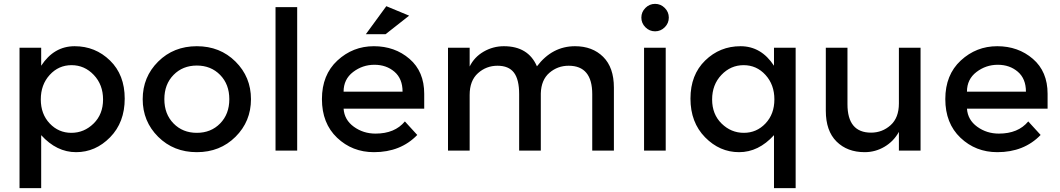

<svg xmlns="http://www.w3.org/2000/svg" viewBox="-20 -779 5480 993"><path d="M193 -80V194H81V-532H193V-439Q259 -540 366 -540Q473 -540 549 -466Q625 -392 625 -269Q625 -146 549.5 -69Q474 8 373.5 8Q273 8 193 -80ZM191 -265Q191 -189 237 -140.5Q283 -92 349 -92Q415 -92 464 -140Q513 -188 513 -264.5Q513 -341 465 -391.5Q417 -442 350 -442Q283 -442 237 -391.5Q191 -341 191 -265Z M877.5 -140.5Q925 -92 998 -92Q1071 -92 1118.5 -140.5Q1166 -189 1166 -266Q1166 -343 1118.5 -391.5Q1071 -440 998 -440Q925 -440 877.5 -391.5Q830 -343 830 -266Q830 -189 877.5 -140.5ZM1198 -71.5Q1118 8 998 8Q878 8 798 -71.5Q718 -151 718 -266Q718 -381 798 -460.5Q878 -540 998 -540Q1118 -540 1198 -460.5Q1278 -381 1278 -266Q1278 -151 1198 -71.5Z M1517 0H1405V-742H1517Z M2174 -217H1757Q1761 -159 1810 -123.5Q1859 -88 1922 -88Q2022 -88 2074 -151L2138 -81Q2052 8 1914 8Q1802 8 1723.5 -66.5Q1645 -141 1645 -266.5Q1645 -392 1725 -466Q1805 -540 1913.5 -540Q2022 -540 2098 -474.5Q2174 -409 2174 -294ZM1757 -305H2062Q2062 -372 2020 -408Q1978 -444 1916.5 -444Q1855 -444 1806 -406.5Q1757 -369 1757 -305ZM1974 -602H1872L1978 -747L2096 -698Z M2409 -288V0H2297V-532H2409V-435Q2433 -484 2481.5 -512Q2530 -540 2586 -540Q2712 -540 2757 -436Q2836 -540 2954 -540Q3044 -540 3099.5 -485Q3155 -430 3155 -326V0H3043V-292Q3043 -439 2921 -439Q2864 -439 2821.5 -402.5Q2779 -366 2777 -296V0H2665V-292Q2665 -368 2638 -403.5Q2611 -439 2553 -439Q2495 -439 2452 -400.5Q2409 -362 2409 -288Z M3423 0H3311V-532H3423ZM3318 -638Q3297 -659 3297 -688Q3297 -717 3318 -738Q3339 -759 3368 -759Q3397 -759 3418 -738Q3439 -717 3439 -688Q3439 -659 3418 -638Q3397 -617 3368 -617Q3339 -617 3318 -638Z M3983 -439V-532H4095V194H3983V-80Q3903 8 3802.5 8Q3702 8 3626.5 -69Q3551 -146 3551 -269Q3551 -392 3627 -466Q3703 -540 3810 -540Q3917 -540 3983 -439ZM3663 -264.5Q3663 -188 3712 -140Q3761 -92 3827 -92Q3893 -92 3939 -140.5Q3985 -189 3985 -265Q3985 -341 3939 -391.5Q3893 -442 3826 -442Q3759 -442 3711 -391.5Q3663 -341 3663 -264.5Z M4629 -244V-532H4741V0H4629V-97Q4602 -48 4554.5 -20Q4507 8 4452 8Q4362 8 4306.5 -47Q4251 -102 4251 -206V-532H4363V-240Q4363 -93 4485 -93Q4543 -93 4586 -131.5Q4629 -170 4629 -244Z M5398 -217H4981Q4985 -159 5034 -123.5Q5083 -88 5146 -88Q5246 -88 5298 -151L5362 -81Q5276 8 5138 8Q5026 8 4947.5 -66.5Q4869 -141 4869 -266.5Q4869 -392 4949 -466Q5029 -540 5137.5 -540Q5246 -540 5322 -474.5Q5398 -409 5398 -294ZM4981 -305H5286Q5286 -372 5244 -408Q5202 -444 5140.5 -444Q5079 -444 5030 -406.5Q4981 -369 4981 -305Z"/></svg>

Font: Myanmar Khyay
Style: Regular
Weight: 400
Designer: Danh Hong
Foundry: Google Inc.
Version: Version 1.10 March 4, 2015